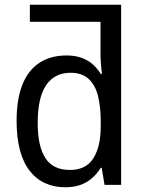

<svg xmlns="http://www.w3.org/2000/svg" viewBox="-20 -780 603 810"><path d="M106 -688V-760H451V-688ZM255 10Q209 10 171 -7Q133 -24 105.5 -59Q78 -94 64 -147Q50 -200 50 -270Q50 -360 74 -421.5Q98 -483 145.5 -514.5Q193 -546 261 -546Q297 -546 324.5 -536Q352 -526 372 -508Q392 -490 405 -468H410Q409 -479 407.5 -492.5Q406 -506 405 -520Q404 -534 404 -547V-760H491V0H421L409 -72H405Q391 -49 370 -30Q349 -11 321 -0.5Q293 10 255 10ZM275 -63Q343 -63 374 -112.5Q405 -162 405 -247V-267Q405 -329 393.5 -375Q382 -421 354 -447Q326 -473 278 -473Q210 -473 174.5 -420.5Q139 -368 139 -261Q139 -163 171.5 -113Q204 -63 275 -63Z"/></svg>

Font: Noto Sans Mono SemiCondensed
Style: Regular
Weight: 400
Width: 4
Designer: Monotype Design Team
Foundry: Monotype Imaging Inc.
Version: Version 2.010